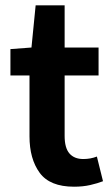

<svg xmlns="http://www.w3.org/2000/svg" viewBox="-20 -686 420 718"><path d="M256.8 12.2Q166.5 12.2 128.4 -39.8Q90.3 -91.8 90.3 -176.3V-403.8H19V-502.4L97.7 -508.3L113.3 -666H221.7V-508.3H348.6V-403.8H221.7V-177.7Q221.7 -132.8 239.7 -112.1Q257.8 -91.3 291.5 -91.3Q318.8 -91.3 342.3 -100.6L365.2 -8.3Q345.2 -0.5 317.6 5.9Q290 12.2 256.8 12.2Z"/></svg>

Font: Akatab ExtraBold
Style: Regular
Weight: 800
Designer: SIL International
Foundry: SIL International
Version: Version 3.000